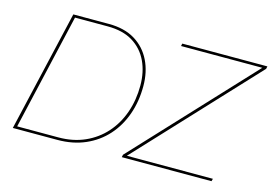

<svg xmlns="http://www.w3.org/2000/svg" viewBox="-89 -836 1432 1011"><g transform="rotate(15 627.5 -330.0)"><path d="M44 0 197 -660H391Q476 -660 533.5 -625Q591 -590 621 -529Q651 -468 651 -390Q651 -307 626 -236Q601 -165 553.5 -112Q506 -59 438.5 -29.5Q371 0 287 0ZM64 -14H288Q368 -14 432 -42.5Q496 -71 541.5 -122Q587 -173 611 -241.5Q635 -310 635 -389Q635 -463 607.5 -521Q580 -579 525.5 -612.5Q471 -646 388 -646H210ZM638 0 641 -14 1231 -646H788L791 -660H1255L1252 -646L662 -14H1131L1127 0Z"/></g></svg>

Font: Work Sans Thin
Style: Italic
Weight: 250
Italic angle: -13°
Designer: Wei Huang
Foundry: Wei Huang
Version: Version 2.012